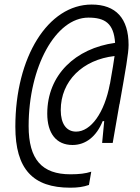

<svg xmlns="http://www.w3.org/2000/svg" viewBox="-20 -723 626 861"><path d="M294.9 118.7C329.1 118.7 353.5 115.2 378.9 106.4L389.2 46.9C363.8 55.2 335.4 58.6 295.9 58.6C168.5 58.6 108.4 -7.3 108.4 -157.7C108.4 -423.8 230 -644 376.5 -644C449.7 -644 490.2 -619.1 496.1 -530.8C318.4 -506.3 191.9 -387.2 191.9 -213.4C191.9 -125 232.4 -72.8 305.2 -72.8C364.3 -72.8 412.6 -110.8 440.4 -179.7H447.3L438 -82H485.4L515.6 -255.9H516.1C543.9 -413.1 556.6 -483.9 556.6 -521.5C556.6 -640.6 499.5 -702.6 391.1 -702.6C195.3 -702.6 48.8 -467.3 48.8 -154.8C48.8 35.2 127.4 118.7 294.9 118.7ZM493.7 -471.7C490.7 -448.2 484.4 -411.1 473.1 -346.7H472.7C448.7 -216.8 387.2 -132.8 321.3 -132.8C277.8 -132.8 252.4 -168 252.4 -229C252.4 -360.8 351.6 -455.6 493.7 -471.7Z"/></svg>

Font: Cascadia Mono NF Light
Style: Italic
Weight: 300
Italic angle: -10°
Monospace: yes
Designer: Aaron Bell
Foundry: Saja Typeworks
Version: Version 2404.023